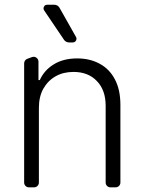

<svg xmlns="http://www.w3.org/2000/svg" viewBox="-20 -803 620 823"><path d="M83.5 -20.6V-531.2Q83.5 -538 87.2 -543.3Q90.9 -548.7 96.9 -550.8L116.8 -558.2Q121.8 -559.7 123.9 -559.7Q132.5 -559.7 138.7 -553.4Q144.9 -547.2 144.9 -538.7V-459.9H150.6Q169.7 -502.1 210.2 -527Q251.4 -552.6 311.1 -552.6Q365.8 -552.6 407.7 -529.5Q449.9 -506.7 472.7 -462.4Q496.1 -418.3 496.1 -353.3V-20.6Q496.1 -12.1 490.1 -6Q484 0 475.1 0H453.5Q445 0 438.9 -6Q432.9 -12.1 432.9 -20.6V-349.4Q432.9 -416.9 395.2 -455.6Q358 -494.7 295.1 -494.7Q251.4 -494.7 218.8 -476.2Q185.7 -457.7 165.8 -422.9Q146.7 -388.5 146.7 -340.9V-20.6Q146.7 -12.1 140.6 -6Q134.6 0 125.7 0H104Q95.5 0 89.5 -6Q83.5 -12.1 83.5 -20.6ZM182.2 -782.7H212.7Q219.8 -782.7 225.9 -779.1Q231.9 -775.6 235.4 -769.2L305.8 -644.5Q307.9 -641 307.9 -636.7Q307.9 -630.3 303.4 -625.7Q299 -621.1 292.3 -621.1H275.9Q269.5 -621.1 263.7 -624.1Q257.8 -627.1 254.3 -632.5L169.4 -758.2Q166.5 -762.8 166.5 -767Q166.5 -773.4 171 -778.1Q175.4 -782.7 182.2 -782.7Z"/></svg>

Font: DeltaSans Light
Style: Regular
Weight: 300
Designer: Rasmus Andersson
Foundry: rsms
Version: Version 3.012